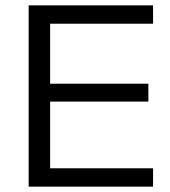

<svg xmlns="http://www.w3.org/2000/svg" viewBox="-20 -695 632 715"><path d="M550 0H86.7V-675H550V-606.7H166.7V-383.3H532.5V-316.7H166.7V-68.3H550Z"/></svg>

Font: Funnel Display Light Light
Style: Regular
Weight: 300
Version: Version 1.000